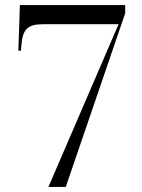

<svg xmlns="http://www.w3.org/2000/svg" viewBox="-20 -733 556 753"><path d="M170 0H238L471 -681V-713H58L52 -534H62L64 -557C69 -620 90 -638 150 -638H445Z"/></svg>

Font: Noto Serif Display SemiCondensed
Style: Regular
Weight: 400
Width: 4
Designer: Monotype Design Team
Foundry: Monotype Imaging Inc.
Version: Version 2.009